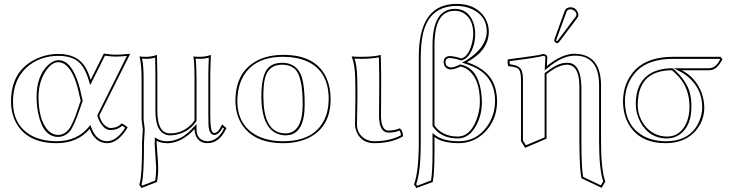

<svg xmlns="http://www.w3.org/2000/svg" viewBox="-20 -718 3711 976"><path d="M276.9 -443.8Q376 -443.8 416.5 -372.1Q430.2 -347.7 440.9 -312L507.8 -445.8Q546.4 -439.9 564.9 -439.9Q594.2 -439.9 642.1 -444.8L484.9 -130.9Q497.6 -83 531.2 -69.3Q536.6 -67.4 540 -66.9Q578.6 -67.9 597.2 -90.3Q609.9 -87.4 628.9 -70.3Q581.1 9.3 524.9 9.8Q462.4 8.3 436 -63Q374 9.8 268.1 9.8Q122.6 9.8 64.5 -88.9Q36.1 -138.2 36.1 -202.1Q36.1 -353.5 156.7 -415Q213.4 -443.8 276.9 -443.8ZM390.1 -206.1 381.8 -241.2Q354.5 -370.1 299.8 -396.5Q288.1 -401.9 276.9 -401.9Q241.2 -401.9 210 -353Q176.3 -299.8 175.8 -226.1Q175.8 -115.7 218.3 -62Q242.7 -32.2 275.9 -32.2Q292 -32.2 304.9 -39.6Q317.9 -46.9 326.9 -56.9Q335.9 -66.9 345.9 -87.9Q356 -108.9 361.6 -123.5Q367.2 -138.2 377 -167.5ZM276.9 -434.1Q181.2 -434.1 115.7 -375.5Q46.4 -312 45.9 -202.1Q45.9 -80.6 140.1 -28.8Q193.4 -0.5 268.1 0Q370.1 -1 428.2 -69.3L439.5 -82.5L445.3 -66.4Q470.2 -1 524.9 0Q573.7 -1.5 616.2 -68.4Q607.4 -75.2 600.6 -78.6Q578.1 -57.1 540 -57.1Q514.6 -57.1 492.7 -89.8Q481.4 -107.4 475.6 -128.4L474.6 -131.8L625 -433.6Q585.4 -430.2 564.9 -430.2Q545.4 -430.7 513.7 -435.1L438.5 -285.2L431.6 -309.1Q407.2 -390.1 362.3 -415.5Q328.6 -434.1 276.9 -434.1ZM400.4 -205.6 386.2 -164.6Q356.4 -77.1 335.9 -51.8Q310.5 -22.5 275.9 -22Q199.2 -22 174.3 -141.1Q166 -182.1 166 -226.1Q166 -327.1 220.2 -383.3Q248.5 -411.6 276.9 -412.1Q343.3 -412.1 380.9 -286.1Q387.2 -265.1 391.6 -243.2Z M1048.8 -342.8V-130.9Q1048.8 -51.3 1063 -43.5Q1066.9 -42 1069.8 -42Q1088.9 -42 1107.9 -83.5Q1108.4 -85 1108.9 -85.9L1130.9 -66.9Q1096.2 9.3 1035.2 9.8Q991.7 9.8 975.1 -28.8Q969.2 -43.9 968.8 -62Q906.7 5.9 836.9 9.8Q832 10.3 827.1 9.8Q797.9 9.3 776.9 -2V-0.5Q776.4 3.4 775.9 4.9Q775.9 12.2 778.3 40.5Q783.7 103 784.2 136.2Q784.2 175.8 777.8 207L698.7 237.8L688 220.2Q701.7 184.6 702.1 40Q702.1 25.4 702.1 6.8Q702.1 -7.3 704.1 -30.3Q706.1 -49.8 706.1 -59.1Q706.1 -64 703.6 -78.6Q700.2 -101.6 699.7 -111.8V-321.8Q699.2 -395.5 689 -431.2Q701.7 -429.2 724.1 -429.2Q753.4 -429.7 777.8 -439Q777.8 -438 779.8 -342.8V-153.8Q779.8 -47.4 836.4 -40.5Q841.3 -40 846.2 -40Q911.1 -40 957 -90.8Q963.9 -98.6 968.8 -106V-321.8Q968.8 -398.9 962.9 -431.2Q975.6 -429.2 998 -429.2Q1027.3 -429.7 1051.8 -439Q1051.8 -438 1048.8 -342.8ZM1039.1 -342.8Q1039.1 -369.1 1041.5 -424.8Q1019.5 -418.9 998 -418.9Q986.8 -418.9 974.6 -419.9Q978.5 -386.7 979 -321.8V-103L977.1 -100.6Q943.4 -49.8 881.8 -34.7Q863.3 -30.3 846.2 -29.8Q770.5 -31.2 770 -153.8V-342.8Q770 -369.1 768.6 -425.3Q746.6 -418.9 724.1 -418.9Q713.4 -418.9 702.1 -419.9Q710 -383.3 710 -321.8V-111.8Q710 -102.5 713.4 -82.5Q715.8 -65.4 715.8 -59.1Q715.8 -48.3 713.9 -28.3Q711.9 -5.9 711.9 6.8Q711.9 170.9 701.7 210Q700.2 214.8 699.2 218.8L703.1 225.6L769 199.7Q773.9 169.9 773.9 136.2Q773.9 127 766.6 17.6Q766.1 9.3 766.1 4.9Q766.1 0.5 767.1 -2.9V-19.5L782.2 -10.7Q800.8 -0.5 827.1 0Q896 0 953.6 -60.5Q958 -64.9 961.4 -68.8L979 -87.9V-62Q979 -12.2 1020 -2Q1027.3 0 1035.2 0Q1087.9 -1.5 1118.7 -64.5L1112.3 -69.8Q1092.3 -32.7 1069.8 -32.2Q1043 -32.2 1040 -81.1Q1039.1 -95.7 1039.1 -130.9Z M1413.6 -389.2Q1339.8 -389.2 1324.7 -310.1Q1318.8 -279.8 1318.8 -228Q1318.8 -65.4 1402.8 -43.5Q1417.5 -40 1432.6 -40Q1518.1 -42.5 1518.6 -187Q1518.6 -325.7 1481.9 -364.3Q1457.5 -388.7 1413.6 -389.2ZM1176.8 -205.1Q1176.8 -352.1 1287.6 -410.2Q1344.7 -439.5 1420.9 -439Q1589.4 -439 1641.6 -316.9Q1660.6 -271 1660.6 -213.9Q1660.6 -76.7 1555.2 -20.5Q1497.6 9.8 1418.9 9.8Q1272.5 9.8 1210.4 -84Q1177.2 -135.3 1176.8 -205.1ZM1413.6 -398.9Q1491.7 -398.9 1515.1 -322.8Q1528.8 -276.4 1528.8 -187Q1528.8 -41 1444.3 -30.8Q1438.5 -30.3 1432.6 -29.8Q1309.6 -33.2 1308.6 -228Q1308.6 -339.8 1345.7 -375.5Q1371.1 -398.4 1413.6 -398.9ZM1186.5 -205.1Q1186.5 -80.1 1288.1 -27.8Q1343.3 0 1418.9 0Q1572.3 0 1626.5 -105Q1650.4 -152.3 1650.9 -213.9Q1650.9 -357.9 1538.6 -407.2Q1488.8 -428.7 1420.9 -429.2Q1275.9 -430.2 1217.3 -331.1Q1187 -278.3 1186.5 -205.1Z M1786.6 -261.2 1785.6 -321.8Q1783.7 -394.5 1767.6 -429.2L1769.5 -431.2Q1781.7 -429.2 1813.5 -429.2Q1879.9 -429.2 1912.6 -438Q1914.6 -438.5 1915.5 -439Q1915.5 -438 1917.5 -342.8V-272Q1917.5 -236.8 1917 -178.2Q1916.5 -143.1 1916.5 -130.9Q1917.5 -55.2 1953.6 -54.2Q1988.3 -54.7 2011.7 -65.9Q2028.3 -54.2 2028.8 -24.9Q1970.2 9.8 1881.8 9.8Q1819.8 9.8 1794.4 -43.9Q1784.7 -65.4 1784.7 -87.9Q1784.7 -98.1 1785.6 -135.3Q1787.1 -222.7 1786.6 -261.2ZM1796.9 -261.2Q1797.4 -222.2 1795.4 -134.8Q1794.4 -98.1 1794.4 -87.9Q1794.4 -38.1 1834 -13.2Q1855.5 -0.5 1881.8 0Q1963.9 -0.5 2018.6 -30.8Q2016.6 -45.9 2010.3 -54.2Q1987.3 -43.9 1953.6 -43.9Q1907.2 -45.4 1906.7 -130.9Q1906.7 -143.6 1907.2 -178.7Q1907.7 -237.8 1907.7 -272V-342.8Q1907.7 -369.6 1906.2 -426.3Q1864.3 -418.9 1813.5 -418.9Q1799.8 -418.9 1782.2 -419.9Q1794.4 -385.7 1795.9 -322.3Z M2188.5 -80.1Q2228.5 -24.4 2306.6 -23.9Q2369.1 -23.9 2401.9 -108.9Q2419.4 -154.8 2419.4 -200.2Q2419.4 -309.6 2366.7 -356.9Q2346.2 -375 2320.8 -379.9Q2290 -365.2 2272.5 -365.2Q2247.1 -365.2 2237.8 -388.2Q2234.9 -396 2234.9 -402.8Q2234.9 -424.3 2254.9 -431.6Q2259.3 -433.1 2263.7 -433.1Q2291 -432.6 2323.7 -420.9Q2361.3 -428.2 2379.4 -499Q2385.7 -524.9 2385.7 -545.9Q2385.7 -619.1 2338.9 -649.9Q2317.9 -663.1 2292.5 -663.1Q2214.4 -663.1 2195.3 -566.9Q2189 -533.2 2188.5 -490.2ZM2188.5 61Q2188.5 162.1 2179.7 207L2096.7 237.8L2084.5 220.2Q2108.4 155.8 2108.9 9.8V-429.2Q2108.9 -660.2 2249 -692.4Q2273.4 -698.2 2302.7 -698.2Q2387.2 -698.2 2433.6 -643.6Q2464.4 -606.4 2464.8 -556.2Q2463.4 -460.9 2353.5 -401.9Q2449.2 -370.1 2483.9 -305.2Q2506.3 -261.7 2506.8 -204.1Q2506.8 -106 2440.4 -42Q2385.7 9.3 2312.5 9.8Q2229 9.3 2188.5 -21.5ZM2180.2 -74.7 2178.7 -77.1V-490.2Q2179.7 -672.9 2292.5 -672.9Q2357.4 -672.9 2384.3 -607.9Q2395.5 -579.1 2395.5 -545.9Q2395.5 -485.4 2367.2 -442.4Q2349.1 -416.5 2325.7 -411.1L2322.8 -410.6L2320.3 -411.6Q2288.1 -422.9 2263.7 -422.9Q2249 -422.9 2245.1 -407.7Q2244.6 -404.8 2244.6 -402.8Q2244.6 -381.8 2265.1 -376Q2269.5 -375 2272.5 -375Q2289.6 -375.5 2316.4 -389.2L2319.3 -390.6L2322.8 -389.6Q2405.3 -373 2424.8 -256.8Q2429.2 -229 2429.7 -200.2Q2429.7 -124.5 2392.6 -66.9Q2358.9 -14.2 2306.6 -14.2Q2222.2 -14.6 2180.2 -74.7ZM2178.7 61V-41.5L2194.8 -29.3Q2233.9 -0.5 2312.5 0Q2402.3 0 2456.5 -76.2Q2496.1 -132.8 2496.6 -204.1Q2496.6 -340.8 2363.8 -387.7Q2357.9 -389.6 2350.6 -392.6L2328.1 -399.9L2349.1 -410.6Q2450.7 -472.7 2454.6 -556.2Q2454.6 -636.2 2380.9 -670.9Q2344.7 -687.5 2302.7 -688Q2161.1 -688 2129.4 -543Q2119.1 -494.1 2118.7 -429.2V9.8Q2118.7 154.8 2095.7 218.8L2100.6 226.1L2170.9 199.7Q2178.7 155.8 2178.7 61Z M2628.4 -313Q2628.4 -360.4 2611.3 -371.1Q2598.6 -378.4 2563.5 -381.8Q2558.1 -399.4 2561.5 -416Q2712.4 -435.5 2732.4 -441.4Q2736.8 -442.9 2739.3 -443.8Q2761.2 -442.4 2762.2 -426.8Q2762.2 -424.8 2759.8 -382.3Q2836.4 -444.3 2900.4 -444.8Q3034.7 -442.9 3035.2 -284.2V0Q3035.2 146.5 3057.1 205.1L3038.1 236.8L2935.5 188Q2925.8 141.1 2925.3 0V-276.9Q2925.3 -374 2877.4 -387.2Q2870.6 -388.7 2864.3 -389.2Q2822.3 -389.2 2769.5 -349.6Q2764.2 -345.7 2758.3 -341.3Q2758.3 -327.6 2758.3 -321.3V-13.2L2649.4 33.2L2628.4 -1ZM2879.4 -681.2Q2903.8 -681.2 2916 -658.2Q2919.9 -649.9 2920.4 -643.1Q2919.4 -633.8 2915.5 -627.9L2823.2 -505.9Q2816.9 -498.5 2812.5 -498Q2800.3 -501 2797.4 -512.2Q2797.9 -515.6 2799.3 -521L2851.1 -664.1Q2858.4 -680.2 2879.4 -681.2ZM2638.2 -313V-3.9L2653.3 20.5L2748.5 -19.5V-321.3Q2748.5 -329.1 2748.5 -341.3V-346.2L2752.4 -349.1Q2808.1 -392.1 2844.7 -397.5Q2855 -398.9 2864.3 -398.9Q2923.8 -398.9 2933.6 -306.6Q2935.1 -292 2935.5 -276.9V0Q2935.5 135.7 2944.3 181.2L3034.2 224.1L3046.4 204.1Q3025.4 142.6 3025.4 0V-284.2Q3025.4 -422.9 2921.9 -434.1Q2911.1 -435.1 2900.4 -435.1Q2838.9 -434.6 2766.1 -374.5L2749 -360.4L2750 -382.8Q2751 -407.2 2752.4 -427.2Q2752 -432.6 2743.7 -433.6Q2742.7 -433.6 2741.2 -434.1Q2717.3 -425.8 2570.3 -407.2Q2570.3 -398.9 2571.8 -391.1Q2620.1 -386.2 2631.3 -360.4Q2638.2 -343.8 2638.2 -313ZM2879.4 -670.9Q2865.7 -669.9 2860.8 -660.6L2808.6 -517.6Q2807.6 -514.6 2807.1 -511.7Q2809.1 -509.3 2811.5 -508.3Q2814 -510.7 2815.4 -512.2L2907.2 -634.3Q2910.2 -638.7 2910.2 -643.1Q2910.2 -659.7 2890.6 -668.5Q2884.8 -670.9 2879.4 -670.9Z M3371.1 -23.9Q3434.6 -23.9 3466.3 -86.9Q3484.9 -125 3484.9 -174.8Q3484.9 -266.6 3431.2 -326.7Q3416 -343.3 3396 -360.8Q3250 -360.8 3226.1 -235.4Q3222.2 -212.9 3221.7 -188Q3221.7 -118.7 3267.1 -68.8Q3309.6 -24.4 3371.1 -23.9ZM3582 -360.8H3445.8Q3516.6 -324.2 3545.9 -247.6Q3559.6 -210.4 3560.1 -171.9Q3560.1 -103.5 3515.1 -51.8Q3460.9 9.3 3363.8 9.8Q3234.9 9.8 3178.2 -82.5Q3147 -134.8 3147 -204.1Q3147.9 -301.3 3211.9 -366.2Q3275.9 -428.7 3400.9 -429.2H3642.1L3652.8 -417Q3629.9 -373.5 3605 -364.7Q3594.2 -360.8 3582 -360.8ZM3371.1 -14.2Q3279.8 -14.2 3234.9 -98.1Q3211.9 -142.1 3211.9 -188Q3211.9 -315.9 3308.6 -355.5Q3346.7 -370.6 3396 -371.1H3399.4L3402.3 -368.7Q3470.7 -308.6 3487.3 -244.1Q3495.1 -212.9 3494.6 -174.8Q3494.6 -77.1 3435.1 -34.2Q3406.2 -14.6 3371.1 -14.2ZM3582 -371.1Q3613.3 -371.1 3632.3 -401.4Q3636.2 -407.7 3640.6 -415.5L3637.7 -418.9H3400.9Q3279.3 -418.5 3218.8 -358.9Q3157.2 -295.9 3156.7 -204.1Q3156.7 -84 3243.7 -30.8Q3293.9 -0.5 3363.8 0Q3490.2 0 3534.2 -101.1Q3549.3 -137.2 3549.8 -171.9Q3549.8 -265.6 3478 -327.1Q3460 -342.3 3441.4 -352.1L3404.8 -371.1Z"/></svg>

Font: Linux Biolinum Outline O
Style: Bold
Weight: 700
Designer: Philipp H. Poll
Foundry: Philipp H. Poll
Version: Version 0.9.2